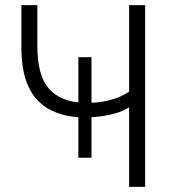

<svg xmlns="http://www.w3.org/2000/svg" viewBox="-20 -725 677 745"><path d="M481 0V-309Q462 -296 435 -287.5Q408 -279 378 -274.5Q348 -270 318 -270L335 -281V-113H284V-280L300 -269Q223 -272 170 -301.5Q117 -331 90 -390Q63 -449 63 -540V-705H125V-545Q125 -433 169.5 -381.5Q214 -330 304 -326L284 -316V-503H335V-316L321 -326Q365 -326 406 -336.5Q447 -347 481 -369V-705H543V0Z"/></svg>

Font: Nunito Sans 10pt SemiCondensed Light
Style: Regular
Weight: 300
Width: 4
Designer: Vernon Adams
Foundry: Vernon Adams
Version: Version 3.101;gftools[0.9.27]